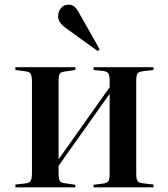

<svg xmlns="http://www.w3.org/2000/svg" viewBox="-20 -803 720 823"><path d="M46 0V-12L91 -17Q107 -19 112 -28.5Q117 -38 117 -65V-450Q117 -476 112 -485.5Q107 -495 91 -497L46 -503V-515H303V-503L255 -496Q240 -494 235.5 -485.5Q231 -477 231 -453V-120L450 -429V-457Q450 -479 444.5 -488Q439 -497 421 -499L381 -503V-515H638V-503L595 -498Q575 -496 569.5 -488Q564 -480 564 -457V-58Q564 -35 569.5 -27Q575 -19 595 -17L638 -12V0H381V-11L421 -16Q439 -18 444.5 -26.5Q450 -35 450 -58V-401L231 -92V-61Q231 -38 235.5 -29Q240 -20 255 -18L303 -11V0ZM399 -584 266 -680Q251 -690 240 -703.5Q229 -717 229 -733Q229 -751 240.5 -767Q252 -783 275 -783Q287 -783 297 -776Q307 -769 317 -751L407 -592Z"/></svg>

Font: Literata 72pt Medium
Style: Regular
Weight: 500
Designer: Latin by Veronika Burian and Jose Scaglione. Greek by Irene Vlachou. Cyrillic by Vera Evstafieva.
Foundry: TypeTogether
Version: Version 3.002